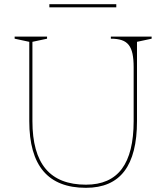

<svg xmlns="http://www.w3.org/2000/svg" viewBox="-20 -883 780 918"><path d="M391 15Q255 15 187.5 -64.5Q120 -144 120 -304V-683L50 -698V-708H205V-698L135 -683V-304Q135 -151 198.5 -75.5Q262 0 391 0Q506 0 562.5 -75.5Q619 -151 619 -304V-562Q619 -600 613.5 -626Q608 -652 595.5 -668Q583 -684 562 -691Q541 -698 510 -698V-708H705V-698L635 -683V-304Q635 -144 574.5 -64.5Q514 15 391 15ZM216 -848V-863H536V-848Z"/></svg>

Font: Kalnia Thin
Style: Regular
Weight: 250
Designer: Frida Medrano
Foundry: Frida Medrano
Version: Version 1.105